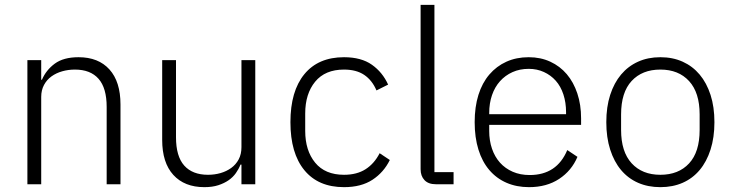

<svg xmlns="http://www.w3.org/2000/svg" viewBox="-20 -760 3019 792"><path d="M93 0V-512H150V-431H153Q170 -471 206 -497.5Q242 -524 304 -524Q386 -524 431.5 -473.5Q477 -423 477 -329V0H420V-319Q420 -397 386.5 -435Q353 -473 289 -473Q262 -473 237 -466Q212 -459 192.5 -445Q173 -431 161.5 -409.5Q150 -388 150 -360V0Z M976 -81H972Q965 -63 953 -46Q941 -29 923 -16.5Q905 -4 880.5 4Q856 12 823 12Q741 12 695 -38.5Q649 -89 649 -183V-512H706V-194Q706 -115 740 -77Q774 -39 838 -39Q865 -39 889.5 -46Q914 -53 933.5 -67Q953 -81 964.5 -102.5Q976 -124 976 -153V-512H1033V0H976Z M1399 12Q1293 12 1235.5 -58Q1178 -128 1178 -256Q1178 -384 1235.5 -454Q1293 -524 1399 -524Q1470 -524 1514 -493Q1558 -462 1581 -411L1533 -387Q1515 -429 1482.5 -451Q1450 -473 1399 -473Q1321 -473 1280 -423Q1239 -373 1239 -292V-220Q1239 -139 1280 -89Q1321 -39 1399 -39Q1452 -39 1488 -62Q1524 -85 1546 -128L1588 -100Q1563 -49 1516.5 -18.5Q1470 12 1399 12Z M1778 0Q1747 0 1731 -17Q1715 -34 1715 -62V-740H1772V-50H1851V0Z M2162 12Q2111 12 2069.5 -6Q2028 -24 1998.5 -58.5Q1969 -93 1953.5 -143Q1938 -193 1938 -256Q1938 -319 1953.5 -368.5Q1969 -418 1998.5 -452.5Q2028 -487 2069 -505.5Q2110 -524 2161 -524Q2210 -524 2250 -505.5Q2290 -487 2318 -454Q2346 -421 2361.5 -374.5Q2377 -328 2377 -272V-245H1998V-220Q1998 -180 2009.5 -146.5Q2021 -113 2042.5 -89Q2064 -65 2095 -51.5Q2126 -38 2165 -38Q2277 -38 2320 -141L2362 -113Q2338 -56 2286.5 -22Q2235 12 2162 12ZM2161 -476Q2124 -476 2094 -462.5Q2064 -449 2042.5 -425Q2021 -401 2009.5 -367.5Q1998 -334 1998 -294V-289H2315V-297Q2315 -337 2304 -370.5Q2293 -404 2272.5 -427Q2252 -450 2223.5 -463Q2195 -476 2161 -476Z M2704 12Q2653 12 2612 -6Q2571 -24 2542 -58.5Q2513 -93 2497 -143Q2481 -193 2481 -256Q2481 -319 2497 -368.5Q2513 -418 2542 -452.5Q2571 -487 2612 -505.5Q2653 -524 2704 -524Q2755 -524 2796 -505.5Q2837 -487 2866 -452.5Q2895 -418 2911 -368.5Q2927 -319 2927 -256Q2927 -193 2911 -143Q2895 -93 2866 -58.5Q2837 -24 2796 -6Q2755 12 2704 12ZM2704 -39Q2779 -39 2822.5 -86Q2866 -133 2866 -224V-288Q2866 -378 2822.5 -425.5Q2779 -473 2704 -473Q2629 -473 2585.5 -426Q2542 -379 2542 -288V-224Q2542 -134 2585.5 -86.5Q2629 -39 2704 -39Z"/></svg>

Font: IBM Plex Sans Thai Looped Light
Style: Regular
Weight: 300
Designer: Mike Abbink, Paul van der Laan, Pieter van Rosmalen, Ben Mitchell, Mark Frömberg
Foundry: Bold Monday
Version: Version 1.1